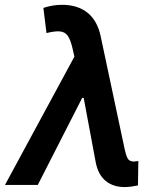

<svg xmlns="http://www.w3.org/2000/svg" viewBox="-57 -757 639 786"><path d="M453.6 8.8Q406.7 8.8 376.2 -15.9Q345.7 -40.5 335.4 -89.8L279.3 -390.1L251 -509.8L239.3 -561.5Q231.4 -594.7 220.2 -610.6Q209 -626.5 188.5 -628.4Q168 -630.4 133.3 -621.6L120.6 -724.6Q136.2 -730 155.5 -733.6Q174.8 -737.3 196.8 -737.3Q261.7 -737.3 302 -704.3Q342.3 -671.4 355.5 -606.9L453.1 -147.5Q458.5 -122.1 465.3 -108.9Q472.2 -95.7 491.7 -95.7Q501.5 -96.2 509.3 -97.7L507.8 2Q497.1 4.4 481.9 6.6Q466.8 8.8 453.6 8.8ZM-36.6 0 274.4 -574.7 312.5 -356H279.3L97.7 0Z"/></svg>

Font: Inter Tight SemiBold
Style: Italic
Weight: 600
Italic angle: -9.39999°
Designer: Rasmus Andersson
Foundry: rsms
Version: Version 3.004